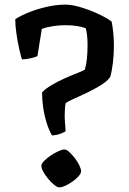

<svg xmlns="http://www.w3.org/2000/svg" viewBox="-20 -805 559 831"><path d="M205 -219Q192 -241 182 -273Q172 -305 167 -339.5Q162 -374 162 -405Q177 -421 203 -436.5Q229 -452 258 -465Q287 -478 311.5 -487.5Q336 -497 347 -503Q353 -522 356 -550Q359 -578 359 -609Q359 -655 351 -683Q315 -696 263 -696Q238 -696 210.5 -692Q183 -688 161 -680L142 -562Q132 -557 111.5 -552.5Q91 -548 75 -548Q70 -563 63 -594Q56 -625 51 -660Q46 -695 46 -722Q69 -737 105 -751.5Q141 -766 182.5 -775.5Q224 -785 264 -785Q291 -785 328 -774Q365 -763 401.5 -746.5Q438 -730 463 -712Q467 -693 470 -665.5Q473 -638 473 -608Q473 -569 468.5 -532Q464 -495 457 -472Q445 -454 416 -436Q387 -418 354 -402.5Q321 -387 295.5 -375.5Q270 -364 264 -358Q262 -349 261 -333.5Q260 -318 260 -305Q260 -289 261.5 -271.5Q263 -254 264 -237Q257 -232 241.5 -226Q226 -220 205 -219ZM236 6Q228 6 215 -4.5Q202 -15 189 -30.5Q176 -46 167.5 -61.5Q159 -77 159 -87Q159 -96 170.5 -108Q182 -120 199 -131.5Q216 -143 232.5 -150.5Q249 -158 258 -158Q268 -158 280 -147Q292 -136 304 -120.5Q316 -105 323.5 -89Q331 -73 331 -64Q331 -52 313.5 -35.5Q296 -19 273.5 -6.5Q251 6 236 6Z"/></svg>

Font: Texturina SemiBold
Style: Regular
Weight: 600
Designer: Guillermo Torres Carreño
Foundry: Omnibus-Type
Version: Version 1.002; ttfautohint (v1.8.3)